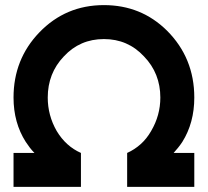

<svg xmlns="http://www.w3.org/2000/svg" viewBox="-20 -732 814 752"><path d="M387 -712Q237 -712 134 -605Q33 -500 33 -350Q33 -251 81 -176Q89 -164 97 -153.5Q105 -143 115 -133H33V0H297V-133Q238 -159 202 -219Q167 -280 167 -350Q167 -445 230 -511Q293 -579 387 -579Q481 -579 544 -511Q576 -478 592 -437.5Q608 -397 608 -350Q608 -280 572 -219Q555 -189 531 -167.5Q507 -146 478 -133V0H741V-133H660Q669 -143 677.5 -153.5Q686 -164 694 -176Q741 -251 741 -350Q741 -505 634 -612Q533 -712 387 -712Z"/></svg>

Font: Unageo
Style: Bold
Weight: 700
Designer: Richard Sepsi
Foundry: Richard Sepsi
Version: Version 2.000